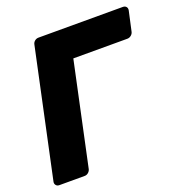

<svg xmlns="http://www.w3.org/2000/svg" viewBox="-127 -811 875 922"><g transform="rotate(-20 311.0 -350.0)"><path d="M21 0Q10 0 4 -7.5Q-2 -15 0 -25L139 -675Q141 -686 149.5 -693Q158 -700 169 -700H600Q611 -700 617 -693Q623 -686 621 -675L599 -575Q597 -564 588 -556.5Q579 -549 568 -549H292L180 -25Q178 -15 169.5 -7.5Q161 0 150 0Z"/></g></svg>

Font: Rubik Light
Style: Bold Italic
Weight: 700
Italic angle: -12°
Version: Version 2.104